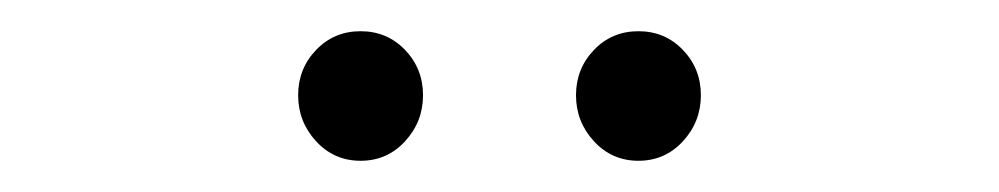

<svg xmlns="http://www.w3.org/2000/svg" viewBox="-20 -701 640 123"><path d="M239.5 -610.5Q228 -598 211 -598Q194 -598 182.5 -610.5Q171 -623 171 -640Q171 -657 182.5 -669Q194 -681 211 -681Q228 -681 239.5 -669Q251 -657 251 -640Q251 -623 239.5 -610.5ZM417.5 -610.5Q406 -598 389 -598Q372 -598 360.5 -610.5Q349 -623 349 -640Q349 -657 360.5 -669Q372 -681 389 -681Q406 -681 417.5 -669Q429 -657 429 -640Q429 -623 417.5 -610.5Z"/></svg>

Font: TypoPRO Source Code Pro
Style: Regular
Weight: 300
Monospace: yes
Designer: Paul D. Hunt, Teo Tuominen
Foundry: Adobe Systems Incorporated
Version: Version 2.010;PS 1.0;hotconv 1.0.84;makeotf.lib2.5.63406